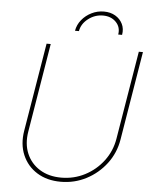

<svg xmlns="http://www.w3.org/2000/svg" viewBox="-61 -979 828 1039"><g transform="rotate(5 353.0 -459.0)"><path d="M308.1 10.3Q232.9 10.3 179 -23.4Q125 -57.1 100.1 -115.5Q75.2 -173.8 87.4 -247.6L167 -727.5H189.5L109.9 -245.6Q98.6 -178.2 120.8 -125.5Q143.1 -72.8 191.9 -42.5Q240.7 -12.2 308.6 -12.2Q377.9 -12.2 437.3 -43Q496.6 -73.7 536.9 -127Q577.1 -180.2 588.4 -247.6L668 -727.5H690.4L610.8 -245.6Q598.6 -171.9 554.7 -114Q510.7 -56.2 446.5 -22.9Q382.3 10.3 308.1 10.3ZM461.4 -927.7Q497.1 -927.7 523.4 -912.1Q549.8 -896.5 562.7 -870.1Q575.7 -843.8 569.8 -810.5H548.8Q555.7 -850.6 529.1 -878.2Q502.4 -905.8 458 -905.8Q414.1 -905.8 378.2 -878.2Q342.3 -850.6 335.4 -810.5H314Q319.8 -843.8 341.3 -870.1Q362.8 -896.5 394.3 -912.1Q425.8 -927.7 461.4 -927.7Z"/></g></svg>

Font: Inter 18pt Thin
Style: Italic
Weight: 250
Italic angle: -9.3988°
Version: Version 4.001;git-66647c0bb